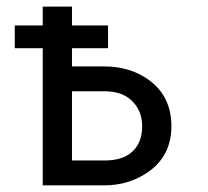

<svg xmlns="http://www.w3.org/2000/svg" viewBox="-20 -557 626 577"><path d="M196.3 -282.7V-74.7H293.9Q343.8 -74.7 371.6 -96.2Q407.2 -123.5 407.2 -177.7Q407.2 -226.1 373.5 -256.8Q344.7 -282.7 293.9 -282.7ZM108.4 0V-412.1H24.4V-480.5H108.4V-537.1H196.3V-480.5H304.7V-412.1H196.3V-357.4H293.5Q372.1 -357.4 429.2 -315.4Q495.1 -266.1 495.1 -177.7Q495.1 -87.9 423.8 -39.1Q366.7 0 293.5 0Z"/></svg>

Font: Consola Mono
Style: Book
Weight: 400
Monospace: yes
Designer: Wojciech Kalinowski "wmk69" (wmk69@o2.pl)
Foundry: Wojciech Kalinowski "wmk69" (wmk69@o2.pl)
Version: Version 2.1.0